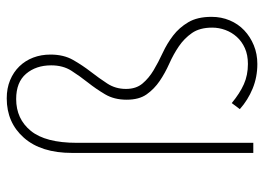

<svg xmlns="http://www.w3.org/2000/svg" viewBox="-127 -645 784 570"><g transform="rotate(-90 265.0 -360.0)"><path d="M360 12Q321 12 287 -2Q253 -16 226 -40L244 -64Q273 -40 300 -28Q327 -16 360 -16Q387 -16 407 -25Q427 -34 440.5 -49Q454 -64 461 -83Q468 -102 468 -122Q468 -159 452 -182Q436 -205 412.5 -221Q389 -237 361 -249.5Q333 -262 309.5 -278Q286 -294 270 -316.5Q254 -339 254 -376Q254 -413 270 -440Q286 -467 305 -491Q324 -515 340 -540Q356 -565 356 -600Q356 -645 331 -674.5Q306 -704 256 -704Q197 -704 161.5 -660.5Q126 -617 126 -524V0H96V-538Q96 -630 141 -681Q186 -732 258 -732Q288 -732 312 -722Q336 -712 353 -694.5Q370 -677 379 -653.5Q388 -630 388 -602Q388 -563 372 -535Q356 -507 337 -482.5Q318 -458 302 -433.5Q286 -409 286 -378Q286 -348 302 -329Q318 -310 341.5 -296Q365 -282 393 -269Q421 -256 444.5 -238Q468 -220 484 -193Q500 -166 500 -124Q500 -95 489.5 -70Q479 -45 460 -27Q441 -9 415.5 1.5Q390 12 360 12Z"/></g></svg>

Font: TypoPRO Source Sans Pro
Style: Regular
Weight: 200
Designer: Paul D. Hunt
Foundry: Adobe Systems Incorporated
Version: Version 2.020;PS 2.000;hotconv 1.0.86;makeotf.lib2.5.63406